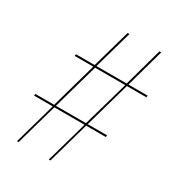

<svg xmlns="http://www.w3.org/2000/svg" viewBox="-173 -817 840 920"><g transform="rotate(30 247.5 -357.0)"><path d="M62 0H71L136 -230H303L238 0H247L312 -230H421L422 -240H315L386 -492H494L495 -502H389L448 -714H438L379 -502H212L272 -714H262L202 -502H99L97 -492H200L129 -240H25L24 -230H127ZM139 -240 210 -492H377L305 -240Z"/></g></svg>

Font: Noto Serif Display Condensed Light
Style: Italic
Weight: 300
Width: 3
Italic angle: -12°
Designer: Monotype Design Team
Foundry: Monotype Imaging Inc.
Version: Version 2.009